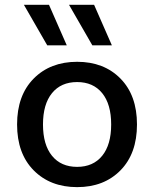

<svg xmlns="http://www.w3.org/2000/svg" viewBox="-20 -766 640 796"><path d="M256.8 -578.1H175.8L79.1 -746.1H183.1ZM443.8 -578.1H362.8L266.1 -746.1H370.1ZM119.6 -440.2Q188.5 -509.8 299.8 -509.8Q411.1 -509.8 479.5 -440.2Q547.9 -370.6 547.9 -250Q547.9 -129.4 479.5 -59.8Q411.1 9.8 299.8 9.8Q188.5 9.8 119.6 -59.8Q50.8 -129.4 50.8 -250Q50.8 -370.6 119.6 -440.2ZM299.8 -425.8Q232.9 -425.8 195.6 -379.9Q158.2 -334 158.2 -250Q158.2 -166 195.6 -120.1Q232.9 -74.2 299.8 -74.2Q366.2 -74.2 403.6 -120.1Q440.9 -166 440.9 -250Q440.9 -334 403.6 -379.9Q366.2 -425.8 299.8 -425.8Z"/></svg>

Font: Work Sans Medium
Style: Regular
Weight: 500
Designer: Wei Huang
Foundry: Wei Huang
Version: Version 2.012